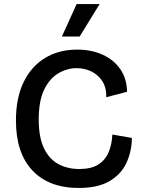

<svg xmlns="http://www.w3.org/2000/svg" viewBox="-20 -919 712 952"><path d="M370 13Q223 13 141 -73.5Q59 -160 59 -322Q59 -432 96.5 -510.5Q134 -589 202.5 -631Q271 -673 363 -673Q433 -673 488.5 -648Q544 -623 576.5 -576Q609 -529 610 -464L507 -437Q508 -485 487 -517Q466 -549 432.5 -565Q399 -581 360 -581Q312 -581 268.5 -555Q225 -529 198.5 -473.5Q172 -418 172 -327Q172 -239 197.5 -185Q223 -131 268.5 -106Q314 -81 373 -81Q432 -81 467 -103Q502 -125 518.5 -164Q535 -203 537 -252L634 -235Q633 -166 606 -109.5Q579 -53 521.5 -20Q464 13 370 13ZM375 -738H287L360 -899H474Z"/></svg>

Font: Bricolage Grotesque 12pt Medium
Style: Regular
Weight: 500
Designer: Mathieu Triay
Foundry: Atelier Triay
Version: Version 1.001; ttfautohint (v1.8.4.7-5d5b);gftools[0.9.33.de